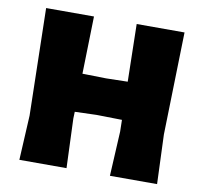

<svg xmlns="http://www.w3.org/2000/svg" viewBox="-74 -727 855 806"><g transform="rotate(10 353.5 -323.5)"><path d="M69 -190 59 0H260L252 -210L253 -239L346 -242L454 -240L455 -190L445 0H646L638 -210L649 -647H445L450 -402L358 -400L257 -402L263 -647H59Z"/></g></svg>

Font: Luna Sans Black
Style: Regular
Weight: 900
Designer: Juan Pablo del Peral
Foundry: Huerta Tipografica
Version: Version 2.001; ttfautohint (v1.5)